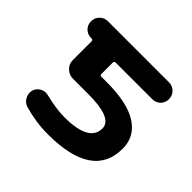

<svg xmlns="http://www.w3.org/2000/svg" viewBox="-133 -670 831 831"><g transform="rotate(45 282.5 -255.0)"><path d="M91 -417Q69 -417 54 -431.5Q39 -446 39 -468Q39 -490 54 -505Q69 -520 91 -520H464Q486 -520 501 -505Q516 -490 516 -468Q516 -446 501 -431.5Q486 -417 464 -417H241Q232 -417 232 -408V-339Q232 -330 241 -330H272Q400 -330 463 -289.5Q526 -249 526 -175Q526 10 252 10Q180 10 107 -11Q87 -17 76.5 -36Q66 -55 71 -75Q76 -94 94 -104.5Q112 -115 132 -110Q200 -93 251 -93Q402 -93 402 -175Q402 -237 253 -237H159Q136 -237 119 -253.5Q102 -270 102 -293V-408Q102 -417 94 -417Z"/></g></svg>

Font: Rounded Mplus 1c Bold
Style: Bold
Weight: 700
Version: Version 1.059.20150529